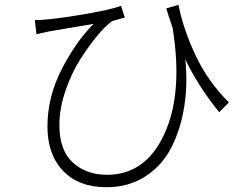

<svg xmlns="http://www.w3.org/2000/svg" viewBox="-20 -742 1040 800"><path d="M933.6 -315.4 893.6 -274.4Q804.7 -383.8 752 -495.1Q762.7 -393.6 748 -299.8Q733.4 -206.1 695.3 -129.9Q657.2 -53.7 586.9 -7.8Q516.6 38.1 423.8 38.1Q307.6 38.1 242.7 -30.3Q177.7 -98.6 177.7 -214.8Q177.7 -337.9 236.8 -453.1Q295.9 -568.4 370.1 -642.6Q348.6 -638.7 185.5 -611.3Q177.7 -609.4 159.7 -605.5Q141.6 -601.6 131.8 -599.6L125 -658.2Q149.4 -658.2 175.8 -661.1Q241.2 -667 344.2 -685.1Q447.3 -703.1 484.4 -717.8L500 -668.9Q494.1 -667 473.6 -661.6Q453.1 -656.2 446.3 -653.3Q420.9 -635.7 386.2 -594.2Q351.6 -552.7 314.9 -495.6Q278.3 -438.5 252.9 -364.3Q227.5 -290 227.5 -221.7Q227.5 -115.2 283.7 -64.5Q339.8 -13.7 425.8 -13.7Q586.9 -13.7 665 -184.1Q743.2 -354.5 699.2 -626Q678.7 -685.5 672.9 -707L723.6 -721.7Q744.1 -618.2 795.9 -509.3Q847.7 -400.4 933.6 -315.4Z"/></svg>

Font: GenEi Gothic M Light
Style: Regular
Weight: 300
Designer: o_tamon (Modified); [Source Han Sans]
Ryoko NISHIZUKA  (kana & ideographs); Paul D. Hunt (Latin, Greek & Cyrillic); Wenl
Version: Version 1.1a;Original Version 1.004